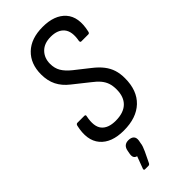

<svg xmlns="http://www.w3.org/2000/svg" viewBox="-280 -711 985 985"><g transform="rotate(-45 212.5 -219.0)"><path d="M188 8Q99 8 57.5 -41Q16 -90 37 -180Q40 -189 48 -189H97Q108 -189 105 -179Q92 -115 116 -86Q140 -57 194 -57Q251 -57 281 -85.5Q311 -114 311 -168Q311 -194 304.5 -213.5Q298 -233 283.5 -250.5Q269 -268 245 -286L162 -352Q126 -380 108.5 -415Q91 -450 91 -496Q91 -573 138 -618Q185 -663 269 -663Q355 -663 396.5 -616Q438 -569 418 -481Q416 -470 408 -470H357Q349 -470 350 -481Q361 -540 337 -569Q313 -598 263 -598Q215 -598 188.5 -571Q162 -544 162 -502Q162 -470 176 -446Q190 -422 221 -397L297 -337Q328 -313 346.5 -289Q365 -265 373.5 -238.5Q382 -212 382 -178Q382 -89 331 -40.5Q280 8 188 8ZM124 225Q116 225 118 216L143 149Q131 146 126.5 137Q122 128 125 112L128 96Q134 59 169 59Q189 59 199 69Q209 79 206 99L203 114Q202 125 198 135.5Q194 146 188 160L161 216Q157 225 149 225Z"/></g></svg>

Font: Sofia Sans Condensed
Style: Italic
Weight: 400
Italic angle: -9°
Designer: Botio Nikoltchev, Ani Petrova
Foundry: lettersoup
Version: Version 4.101